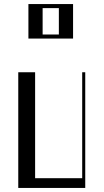

<svg xmlns="http://www.w3.org/2000/svg" viewBox="-20 -926 510 946"><path d="M70 -570H153V-48H385V-570H400V0H70ZM340 -906V-736H120V-906ZM270 -756V-886H190V-756Z"/></svg>

Font: Facade Sud
Style: Regular
Weight: 100
Designer: Éléonore Fines
Foundry: Velvetyne Type Foundry
Version: Version 1.001;Glyphs 3.2 (3202)